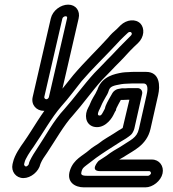

<svg xmlns="http://www.w3.org/2000/svg" viewBox="-20 -749 745 828"><path d="M92 -31C88 -31 83 -37 84 -41L86 -49C89 -64 110 -96 124 -115C166 -176 203 -243 244 -290C276 -325 306 -367 332 -399C379 -454 431 -503 482 -558C493 -570 503 -581 515 -592L532 -608C535 -611 543 -613 546 -609C550 -605 549 -600 544 -595L528 -579C504 -556 484 -534 462 -511C449 -498 436 -485 424 -472L387 -434C342 -385 299 -325 258 -279C210 -228 175 -160 141 -110C129 -92 118 -75 108 -54C108 -52 106 -50 106 -49L104 -41C103 -37 96 -31 92 -31ZM81 19C113 19 147 -9 154 -41L156 -46C162 -60 171 -73 183 -90C219 -144 256 -210 294 -251C340 -303 379 -359 420 -404L457 -442C469 -455 482 -468 495 -481C520 -506 536 -526 558 -547L575 -563C603 -590 604 -627 586 -647C565 -669 526 -665 500 -640L484 -624C471 -613 458 -601 446 -586C399 -534 346 -484 296 -425C267 -390 236 -348 208 -318C159 -262 123 -194 83 -137C68 -116 43 -81 36 -49L34 -41C27 -9 49 19 81 19ZM549 -389H599C613 -389 621 -376 612 -339L579 -193C570 -153 543 -146 499 -116C480 -105 459 -93 440 -78C432 -72 418 -64 405 -55C405 -55 364 -11 412 -11H624C628 -11 632 -5 631 -1C630 3 623 9 619 9H354C329 9 328 2 332 -11C336 -23 338 -25 352 -36C358 -41 383 -59 394 -68C426 -91 452 -107 491 -132C504 -141 521 -149 535 -160L545 -168C551 -173 557 -186 559 -193L593 -344C596 -359 585 -369 574 -369H544C537 -369 529 -369 520 -368C512 -368 507 -369 499 -367L488 -365C479 -363 469 -355 465 -348C456 -332 442 -309 435 -291L432 -280L424 -265C417 -251 413 -250 407 -251C403 -252 399 -255 406 -271C416 -290 418 -299 426 -313L436 -331C440 -338 445 -344 450 -361C456 -376 468 -380 503 -386C510 -387 518 -388 525 -388C533 -388 540 -389 549 -389ZM533 -319H538L509 -197C496 -189 485 -183 469 -172C451 -160 430 -150 405 -130C395 -123 377 -113 365 -102C337 -77 298 -63 282 -15C265 36 303 59 342 59H607C639 59 674 31 681 -1C688 -33 667 -61 635 -61H494C500 -65 513 -71 521 -77C552 -98 613 -122 629 -193L662 -339C671 -378 670 -439 610 -439H560C552 -439 545 -439 534 -438C524 -438 515 -437 507 -436C473 -430 423 -420 402 -368C402 -367 401 -365 401 -364C401 -363 398 -360 392 -346L382 -329C370 -309 368 -297 361 -286C343 -254 348 -214 382 -203C425 -191 457 -229 469 -253L477 -269C477 -269 479 -270 479 -271L482 -282C487 -292 494 -306 501 -318H510C517 -318 525 -319 533 -319ZM249 -669C250 -674 257 -679 263 -679C268 -679 271 -676 269 -669L191 -331C190 -325 184 -321 180 -321C174 -321 170 -327 171 -331ZM199 -669 121 -331C113 -297 137 -271 169 -271C203 -271 234 -299 241 -331L319 -669C327 -702 307 -729 274 -729C242 -729 207 -704 199 -669Z"/></svg>

Font: Electronic
Style: OutlineIt
Weight: 700
Version: Version 1.011